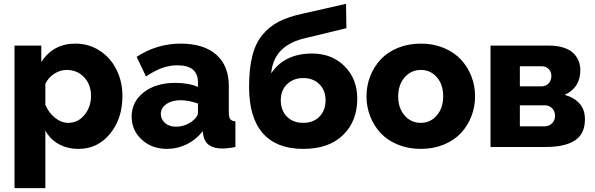

<svg xmlns="http://www.w3.org/2000/svg" viewBox="-20 -761 3082 994"><path d="M214.8 -85V212.9H55.2V-524.9H193.8V-439.9Q255.4 -535.2 370.1 -535.2Q439.5 -535.2 495.4 -499.3Q551.3 -463.4 582.5 -401.4Q613.8 -339.4 613.8 -264.2Q613.8 -146.5 549.6 -68.4Q485.4 9.8 387.2 9.8Q328.6 9.8 283.9 -15.1Q239.3 -40 214.8 -85ZM451.2 -265.1Q451.2 -323.2 415.5 -361.1Q379.9 -398.9 325.2 -398.9Q292 -398.9 261.2 -379.4Q230.5 -359.9 214.8 -327.1V-219.2Q231 -178.7 263.9 -151.9Q296.9 -125 333 -125Q383.8 -125 417.5 -166.3Q451.2 -207.5 451.2 -265.1Z M661.6 -157.2Q661.6 -234.9 724.6 -283.4Q787.6 -332 887.7 -332Q956.1 -332 1004.9 -311V-334Q1004.9 -422.9 899.4 -422.9Q856.9 -422.9 818.6 -408.9Q780.3 -395 735.8 -365.2L687.5 -466.8Q792.5 -535.2 915.5 -535.2Q1034.2 -535.2 1099.4 -478.3Q1164.6 -421.4 1164.6 -314.9V-178.2Q1164.6 -154.3 1172.1 -144.3Q1179.7 -134.3 1198.7 -132.8V0Q1161.6 7.8 1130.9 7.8Q1045.4 7.8 1032.7 -59.1L1029.8 -82Q995.1 -37.6 946.5 -13.9Q897.9 9.8 844.7 9.8Q766.1 9.8 713.9 -38.1Q661.6 -85.9 661.6 -157.2ZM979.5 -137.2Q1004.9 -157.7 1004.9 -178.2V-225.1Q956.1 -242.2 914.6 -242.2Q870.1 -242.2 841.3 -222.2Q812.5 -202.1 812.5 -170.9Q812.5 -143.6 834.2 -124.3Q856 -105 891.6 -105Q915.5 -105 939.2 -113.8Q962.9 -122.6 979.5 -137.2Z M1549.8 9.8Q1412.1 9.8 1340.8 -71Q1269.5 -151.9 1269.5 -311Q1269.5 -404.3 1285.9 -470.2Q1302.2 -536.1 1338.1 -579.8Q1374 -623.5 1423.3 -648.9Q1472.7 -674.3 1545.4 -689.9L1771.5 -741.2L1773.4 -615.2L1546.4 -560.1Q1396 -520 1383.8 -380.9Q1452.6 -483.9 1595.7 -483.9Q1698.2 -483.9 1763.9 -418.2Q1829.6 -352.5 1829.6 -250Q1829.6 -133.8 1756.1 -62Q1682.6 9.8 1549.8 9.8ZM1665.5 -242.2Q1665.5 -293 1633.5 -325Q1601.6 -356.9 1549.8 -356.9Q1499 -356.9 1466.3 -325.2Q1433.6 -293.5 1433.6 -242.2Q1433.6 -189 1465.6 -157Q1497.6 -125 1549.8 -125Q1602.1 -125 1633.8 -157.2Q1665.5 -189.5 1665.5 -242.2Z M1877.4 -262.2Q1877.4 -316.9 1896.5 -366Q1915.5 -415 1950.4 -452.9Q1985.4 -490.7 2039.3 -512.9Q2093.3 -535.2 2158.7 -535.2Q2223.6 -535.2 2277.3 -512.9Q2331.1 -490.7 2366.2 -452.9Q2401.4 -415 2420.4 -366Q2439.5 -316.9 2439.5 -262.2Q2439.5 -208 2420.4 -158.9Q2401.4 -109.9 2366.5 -72.3Q2331.5 -34.7 2277.8 -12.5Q2224.1 9.8 2158.7 9.8Q2093.3 9.8 2039.3 -12.5Q1985.4 -34.7 1950.4 -72.3Q1915.5 -109.9 1896.5 -158.9Q1877.4 -208 1877.4 -262.2ZM2158.7 -125Q2208.5 -125 2241.5 -163.6Q2274.4 -202.1 2274.4 -262.2Q2274.4 -323.2 2241.7 -361.1Q2209 -398.9 2158.7 -398.9Q2108.4 -398.9 2075 -360.6Q2041.5 -322.3 2041.5 -262.2Q2041.5 -201.2 2074.7 -163.1Q2107.9 -125 2158.7 -125Z M2519.5 0V-524.9H2823.2Q2865.2 -524.9 2897.2 -514.6Q2929.2 -504.4 2947.8 -486.3Q2966.3 -468.3 2975.3 -446Q2984.4 -423.8 2984.4 -397.9Q2984.4 -306.6 2903.3 -270Q2952.1 -256.3 2980.2 -225.1Q3008.3 -193.8 3008.3 -143.1Q3008.3 -67.9 2956.3 -33.9Q2904.3 0 2804.2 0ZM2671.4 -314H2783.2Q2806.2 -314 2820.3 -329.3Q2834.5 -344.7 2834.5 -368.2Q2834.5 -389.6 2820.3 -403.8Q2806.2 -418 2784.2 -418H2671.4ZM2671.4 -106.9H2799.3Q2822.3 -106.9 2837.9 -122.6Q2853.5 -138.2 2853.5 -161.1Q2853.5 -185.5 2838.4 -200.7Q2823.2 -215.8 2800.3 -215.8H2671.4Z"/></svg>

Font: Rawline ExtraBold
Style: Regular
Weight: 800
Designer: Matt McInerney, Pablo Impallari, Rodrigo Fuenzalida
Foundry: Matt McInerney, Pablo Impallari, Rodrigo Fuenzalida
Version: Version 4.020;PS 004.020;hotconv 1.0.88;makeotf.lib2.5.64775